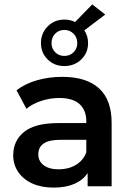

<svg xmlns="http://www.w3.org/2000/svg" viewBox="-20 -846 576 872"><path d="M487 -288V0H378V-60Q357 -28 318 -11Q279 6 223.5 6Q168 6 127 -12.5Q86 -31 63 -64.5Q40 -98 40 -141Q40 -207 89.5 -247Q139 -287 245 -287H372V-294Q372 -346 341 -373.5Q310 -401 249 -401Q208 -401 168 -388Q128 -375 100 -352L55 -436Q94 -466 148 -481.5Q202 -497 263 -497Q372 -497 429.5 -445Q487 -393 487 -288ZM372 -154V-211H253Q154 -211 154 -145Q154 -114 178.5 -95.5Q203 -77 247 -77Q291 -77 324.5 -97Q358 -117 372 -154ZM363 -708Q380 -683 380 -650Q380 -606 349 -576Q318 -546 272 -546Q227 -546 196.5 -576Q166 -606 166 -650.5Q166 -695 196.5 -726Q227 -757 272 -757Q299 -757 321 -746L399 -826L458 -780ZM331 -650Q331 -676 314 -693Q297 -710 272 -710Q247 -710 230.5 -693Q214 -676 214 -650Q214 -626 230.5 -609Q247 -592 272 -592Q298 -592 314.5 -609Q331 -626 331 -650Z"/></svg>

Font: Montserrat Ace
Style: Bold
Weight: 600
Designer: Julieta Ulanovsky
Foundry: Julieta Ulanovsky
Version: Version 1